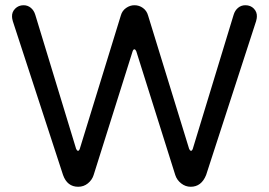

<svg xmlns="http://www.w3.org/2000/svg" viewBox="-20 -737 1027 734"><path d="M279 -23Q237 -23 221 -68L29 -656Q26 -667 26 -673Q25 -691 38 -704Q51 -717 70 -717Q86 -717 98 -707Q110 -697 115 -680L271 -168Q274 -161 278 -160.5Q282 -160 285 -168L442 -678Q447 -696 462 -706.5Q477 -717 494 -717Q512 -717 526.5 -706.5Q541 -696 546 -678L703 -168Q706 -161 710 -160.5Q714 -160 717 -168L873 -680Q878 -697 890 -707Q902 -717 918 -717Q938 -717 950.5 -704Q963 -691 962 -673Q962 -667 959 -656L768 -68Q750 -23 709 -23Q689 -23 672.5 -36Q656 -49 650 -68L501 -541Q498 -548 494 -548.5Q490 -549 487 -541L338 -68Q332 -49 316 -36Q300 -23 279 -23Z"/></svg>

Font: Huninn
Style: Regular
Weight: 400
Designer: justfont
Foundry: justfont
Version: Version 1.003